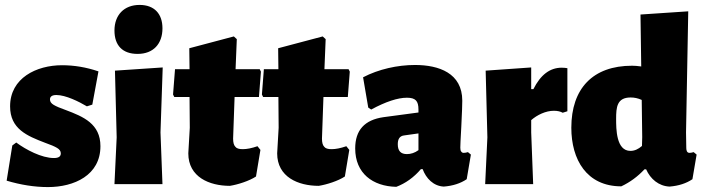

<svg xmlns="http://www.w3.org/2000/svg" viewBox="-20 -748 2862 780"><path d="M380 -458C330 -475 281 -483 232 -483C128 -483 21 -431 21 -316C21 -224 90 -196 163 -168C186 -160 202 -153 212 -147C222 -141 227 -134 227 -125C227 -112 218 -106 199 -106C149 -106 85 -140 46 -169L30 -157L7 -14C64 3 120 12 175 12C281 12 388 -36 388 -154C388 -245 319 -274 247 -301C224 -309 208 -316 198 -322C188 -328 183 -335 183 -344C183 -356 192 -362 209 -362C247 -362 301 -335 333 -316L355 -323Z M454 -190 445 0H640L632 -210L641 -474L447 -461ZM547 -728C484 -728 445 -687 445 -624C445 -563 478 -529 539 -529C603 -529 640 -570 640 -633C640 -692 607 -728 547 -728Z M688 -354H750L751 -229L745 -125C745 -29 830 7 914 7C946 2 993 -13 1020 -31L1038 -139L1026 -154C1003 -146 983 -142 966 -142C951 -142 941 -145 936 -152C930 -158 927 -169 927 -185L933 -354H1032L1040 -457L1035 -467H937L942 -589L930 -600L749 -552L750 -467H691L683 -364Z M1049 -354H1111L1112 -229L1106 -125C1106 -29 1191 7 1275 7C1307 2 1354 -13 1381 -31L1399 -139L1387 -154C1364 -146 1344 -142 1327 -142C1312 -142 1302 -145 1297 -152C1291 -158 1288 -169 1288 -185L1294 -354H1393L1401 -457L1396 -467H1298L1303 -589L1291 -600L1110 -552L1111 -467H1052L1044 -364Z M1590 11C1627 -3 1661 -27 1690 -61H1697C1711 -23 1741 8 1783 10C1820 7 1851 -3 1876 -20L1893 -120L1881 -130C1874 -128 1869 -127 1864 -127C1859 -127 1856 -129 1854 -132C1851 -135 1850 -141 1850 -148C1850 -154 1851 -182 1854 -233C1857 -290 1858 -326 1858 -339C1858 -451 1763 -484 1666 -484C1595 -484 1518 -467 1455 -434L1476 -311L1488 -303C1547 -335 1596 -351 1633 -351C1668 -351 1680 -338 1680 -303V-291L1538 -272C1461 -261 1423 -219 1423 -145C1423 -44 1494 9 1590 11ZM1623 -198 1680 -206V-138C1665 -127 1649 -122 1633 -122C1608 -122 1596 -135 1596 -162C1596 -181 1602 -196 1623 -198Z M2146 0 2138 -210V-260C2162 -281 2197 -298 2230 -298C2245 -298 2257 -295 2266 -290L2285 -296V-471C2278 -472 2271 -473 2262 -473C2214 -473 2176 -444 2147 -386H2138V-474L1953 -461L1960 -190L1951 0Z M2767 -210 2776 -702 2582 -689 2585 -478C2570 -480 2558 -481 2548 -481C2388 -481 2301 -388 2301 -229C2301 -100 2363 9 2504 9C2540 -8 2571 -31 2598 -60H2605C2622 -21 2656 8 2700 10C2737 7 2768 -3 2793 -20L2810 -120L2798 -130C2791 -128 2786 -127 2781 -127C2769 -127 2768 -140 2768 -149ZM2542 -352C2557 -352 2572 -349 2587 -342L2589 -191L2588 -155C2573 -142 2558 -135 2541 -135C2483 -135 2483 -225 2483 -265C2483 -312 2486 -352 2542 -352Z"/></svg>

Font: Luna Sans Black
Style: Regular
Weight: 900
Designer: Juan Pablo del Peral
Foundry: Huerta Tipografica
Version: Version 2.001; ttfautohint (v1.5)